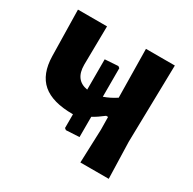

<svg xmlns="http://www.w3.org/2000/svg" viewBox="-144 -795 950 944"><g transform="rotate(30 331.0 -322.5)"><path d="M284 -102 275 -109V-187H273Q158 -187 102 -235Q46 -283 44 -384L39 -645H204L201 -426Q201 -339 275 -327V-499L350 -504L359 -497V-335Q396 -348 429 -370L425 -645H589L580 -207L586 0H425L432 -191L431 -262H420Q388 -237 359 -221V-106Z"/></g></svg>

Font: Alegreya Sans SC ExtraBold
Style: Regular
Weight: 800
Designer: Juan Pablo del Peral
Foundry: Huerta Tipografica
Version: Version 2.007